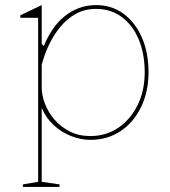

<svg xmlns="http://www.w3.org/2000/svg" viewBox="-20 -535 669 755"><path d="M70 200V190L130 180V-465H60V-475L144 -515V-362L152 -354Q167 -390 187.5 -420Q208 -450 234 -471Q260 -492 291 -503.5Q322 -515 358 -515Q419 -515 465 -481.5Q511 -448 537.5 -388.5Q564 -329 564 -251Q564 -174 534.5 -113.5Q505 -53 453.5 -19Q402 15 335 15Q298 15 259.5 0Q221 -15 190.5 -43.5Q160 -72 144 -111V180L214 190V200ZM335 0Q397 0 445 -32.5Q493 -65 521 -121.5Q549 -178 549 -251Q549 -324 525.5 -380Q502 -436 459 -468Q416 -500 358 -500Q313 -500 278 -480.5Q243 -461 216.5 -428.5Q190 -396 172 -357.5Q154 -319 144 -280V-190Q144 -160 157 -126.5Q170 -93 194.5 -64.5Q219 -36 254.5 -18Q290 0 335 0Z"/></svg>

Font: Kalnia Thin
Style: Regular
Weight: 250
Designer: Frida Medrano
Foundry: Frida Medrano
Version: Version 1.105